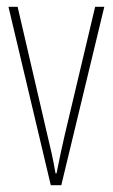

<svg xmlns="http://www.w3.org/2000/svg" viewBox="-20 -547 333 567"><path d="M130 0H161L288 -527H261L172 -152C163 -114 155 -76 147 -35H144C137 -77 128 -115 119 -152L32 -527H5Z"/></svg>

Font: Noto Sans Devanagari ExtraCondensed Thin
Style: Regular
Weight: 100
Width: 2
Designer: Jelle Bosma - Monotype Design Team
Foundry: Monotype Imaging Inc.
Version: Version 2.004